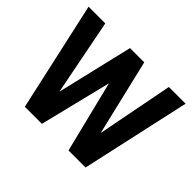

<svg xmlns="http://www.w3.org/2000/svg" viewBox="-152 -945 1178 1178"><g transform="rotate(45 437.5 -355.5)"><path d="M162.1 -710.9 259.3 -215.3 376.5 -710.9H500L617.7 -215.3L713.9 -710.9H858.9L701.7 0H553.7L438 -466.8L322.8 0H174.8L17.1 -710.9Z"/></g></svg>

Font: Vazirmatn UI FD
Style: Bold
Weight: 700
Designer: Saber Rastikerdar
Foundry: Saber Rastikerdar
Version: Version 33.003